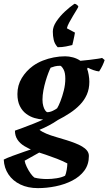

<svg xmlns="http://www.w3.org/2000/svg" viewBox="-51 -765 566 1001"><path d="M146.7 215.8Q94.5 215.8 55.1 196.8Q15.6 177.9 -6.9 144.1Q-29.5 110.4 -31.5 67Q-16.1 59 13.5 48Q43.2 37 76.5 25.5Q109.8 14 138.7 4.5Q167.6 -5 182.9 -10L202.4 3L77.5 72.9Q79.6 86.4 88.3 104.8Q97 123.1 108.1 138.8Q119.3 154.4 128.3 160.9Q143.7 164.9 160.3 166.6Q176.8 168.4 194.4 168.4Q218 168.4 244.2 164.3Q270.4 160.3 288.3 151.1Q293.4 140.6 296.8 120.3Q300.1 100.1 300.1 87Q274.9 74 246 62.7Q217.1 51.5 187.1 41.4Q157 31.4 127.4 21.9Q98.9 10.5 75.9 -3.4Q53 -17.3 40 -37.1Q26.9 -56.9 26.9 -83.9Q41.3 -88.9 69 -99.1Q96.7 -109.4 126.2 -121.1Q155.7 -132.9 174 -141.9Q152.7 -142.9 129.4 -149.6Q106.1 -156.3 85.6 -171.6Q65 -186.8 52.4 -212.3Q39.8 -237.8 39.8 -274.7Q39.8 -320.4 62.5 -358Q85.3 -395.5 121.2 -421.6Q145 -438.5 172.4 -449.2Q199.8 -460 229.4 -465.7Q259 -471.5 288.6 -471.5Q308.4 -471.5 329.6 -465.8Q350.9 -460 368.2 -448Q393 -450 416.4 -453Q439.8 -456 457.5 -458.5Q475.3 -461 481.2 -463L494.6 -452Q491.1 -440 483.2 -423.3Q475.3 -406.6 465.8 -392.6Q452.9 -393.6 435.9 -399.6Q418.9 -405.6 406.9 -412.1L403.4 -406.1Q407.9 -394.6 411.4 -374.9Q414.8 -355.1 414.8 -338.7Q414.8 -301.9 401.9 -272.3Q388.9 -242.7 366.1 -219.1Q343.4 -195.4 313.5 -175.7Q283.6 -155.9 250.7 -139.3Q239.5 -131.5 227.5 -124.3Q215.6 -117.1 203.6 -110.9Q191.6 -104.7 179.4 -98.8Q167.2 -92.9 154.9 -88.2Q167.8 -77.7 190.7 -68.1Q213.6 -58.6 241.5 -50.6Q269.3 -42.6 296.5 -34.1Q319 -27.1 339.8 -19Q360.6 -11 376.9 -1.4Q393.3 8.2 402.8 20.3Q412.4 32.5 412.4 48.2Q412.4 92.7 388.6 124.7Q364.8 156.6 325.4 176.7Q286 196.9 239.2 206.3Q192.4 215.8 146.7 215.8ZM195 -180.1Q209.3 -180.1 224.3 -187.3Q239.3 -194.6 246.9 -200.6Q254.3 -212.3 264.1 -237.1Q273.9 -262 281.7 -293.1Q289.5 -324.3 289.5 -354.7Q289.5 -385.7 280.7 -402.2Q271.8 -418.8 264 -422.1Q246.7 -422.1 235 -419.1Q223.3 -416.1 213.1 -412.1Q208.6 -403.8 201.3 -385.1Q194.1 -366.5 187 -342.7Q180 -318.9 175.2 -293.5Q170.5 -268 170.5 -245.5Q170.5 -226.3 174.7 -211.9Q178.8 -197.4 184.6 -189.5Q190.3 -181.5 195 -180.1ZM249.7 -518.8Q233.8 -536.1 229.1 -556.9Q224.4 -577.7 224.4 -600Q224.4 -625.7 242.8 -653.1Q261.2 -680.5 287.2 -704.7Q313.3 -728.9 337.2 -745.3Q343.6 -745.3 350.5 -739.4Q357.4 -733.5 357.4 -730.5Q357.4 -728 349.2 -714.6Q340.9 -701.1 330 -682.9Q319 -664.7 309.5 -647Q300.1 -629.3 297.7 -617.5L339.8 -595Q339.4 -590.5 336.4 -576.4Q333.4 -562.3 330.4 -548.5Q327.5 -534.6 326 -530.2Q314.1 -527.2 293.8 -523Q273.5 -518.8 249.7 -518.8Z"/></svg>

Font: Labrada
Style: Italic
Weight: 400
Italic angle: -7°
Designer: Mercedes Jáuregui
Foundry: Omnibus-Type Team
Version: Version 1.000